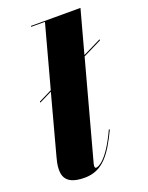

<svg xmlns="http://www.w3.org/2000/svg" viewBox="-143 -823 697 906"><g transform="rotate(-20 205.5 -370.0)"><path d="M311 -163.5 306.5 -165C243 -27 198 -16 189 -16C185 -16 182.5 -19 182.5 -24C182.5 -28.5 183 -33.5 184.5 -39L317 -528L411 -574.5V-580L318.5 -534.5L377 -750H128V-745.5H197L112.5 -433L46 -400V-394.5L110.5 -426.5L30.5 -129C27.5 -117.5 20 -91.5 20 -66.5C20 -19 46 10 123 10C214.5 10 260 -57 311 -163.5Z"/></g></svg>

Font: Bodoni* 36pt Fatface
Style: Italic
Weight: 900
Italic angle: -13°
Version: Version 2.3